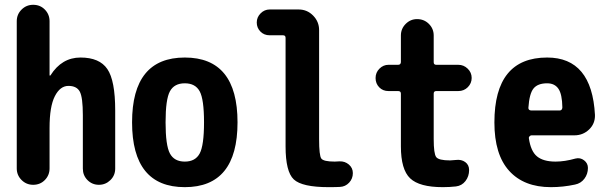

<svg xmlns="http://www.w3.org/2000/svg" viewBox="-20 -770 2540 800"><path d="M315.4 -530.3Q394.5 -530.3 427.2 -482.4Q460 -434.6 460 -309.6V-67.4Q460 -39.1 439.9 -19.5Q419.9 0 392.1 0Q364.3 0 344.7 -19.5Q325.2 -39.1 325.2 -67.4V-290Q325.2 -364.3 312.5 -388.2Q299.8 -412.1 265.1 -412.1Q230.5 -412.1 208.5 -369.1Q186.5 -326.2 186.5 -237.3V-68.4Q186.5 -40 167 -20Q147.5 0 118.2 0Q89.8 0 69.8 -20Q49.8 -40 49.8 -68.4V-681.6Q49.8 -710 69.8 -730Q89.8 -750 118.2 -750Q147.5 -750 167 -730Q186.5 -710 186.5 -681.6V-456.1Q186.5 -455.1 188.5 -455.1Q190.4 -455.1 190.4 -456.1Q237.3 -530.3 315.4 -530.3Z M688 -130.4Q706.1 -96.7 750 -96.7Q793.9 -96.7 812 -130.4Q830.1 -164.1 830.1 -260.3Q830.1 -356.4 812 -389.6Q793.9 -422.9 750 -422.9Q706.1 -422.9 688 -389.6Q669.9 -356.4 669.9 -260.3Q669.9 -164.1 688 -130.4ZM530.3 -260.3Q530.3 -530.3 750 -530.3Q969.7 -530.3 969.7 -260.3Q969.7 9.8 750 9.8Q530.3 9.8 530.3 -260.3Z M1394.5 -97.7Q1417 -98.6 1433.6 -84.5Q1450.2 -70.3 1450.2 -48.8Q1450.2 -25.4 1434.6 -8.8Q1418.9 7.8 1396.5 8.8Q1381.8 9.8 1349.6 9.8Q1238.3 9.8 1204.1 -22.5Q1169.9 -54.7 1169.9 -160.2V-612.3Q1169.9 -623 1159.2 -623H1103.5Q1080.1 -623 1064.9 -638.7Q1049.8 -654.3 1049.8 -676.3Q1049.8 -698.2 1065.9 -714.4Q1082 -730.5 1103.5 -730.5H1224.6Q1259.8 -730.5 1284.7 -705.1Q1309.6 -679.7 1309.6 -644.5V-190.4Q1309.6 -122.1 1318.8 -109.4Q1328.1 -96.7 1375 -96.7Q1377.9 -96.7 1384.3 -97.2Q1390.6 -97.7 1394.5 -97.7Z M1797.9 -390.6Q1787.1 -390.6 1787.1 -379.9V-190.4Q1787.1 -129.9 1797.4 -115.7Q1807.6 -101.6 1855.5 -101.6Q1862.3 -101.6 1879.9 -103.5Q1902.3 -106.4 1918.5 -94.7Q1934.6 -83 1934.6 -61.5Q1934.6 -35.2 1919.4 -15.6Q1904.3 3.9 1879.9 6.8Q1853.5 9.8 1825.2 9.8Q1727.5 9.8 1689 -26.9Q1650.4 -63.5 1650.4 -160.2V-379.9Q1650.4 -390.6 1638.7 -390.6H1598.6Q1575.2 -390.6 1560.1 -406.2Q1544.9 -421.9 1544.9 -444.8Q1544.9 -467.8 1561 -483.9Q1577.1 -500 1598.6 -500H1638.7Q1649.4 -500 1650.4 -510.7V-622.1Q1650.4 -650.4 1670.4 -670.4Q1690.4 -690.4 1717.8 -690.4Q1747.1 -690.4 1767.1 -670.4Q1787.1 -650.4 1787.1 -622.1V-510.7Q1787.1 -500 1797.9 -500H1889.6Q1912.1 -500 1928.7 -483.9Q1945.3 -467.8 1945.3 -445.3Q1945.3 -422.9 1929.2 -406.7Q1913.1 -390.6 1889.6 -390.6Z M2311.5 -309.6Q2322.3 -309.6 2323.2 -322.3Q2322.3 -377.9 2306.6 -400.4Q2291 -422.9 2259.8 -422.9Q2220.7 -422.9 2203.1 -401.4Q2185.5 -379.9 2181.6 -320.3Q2181.6 -310.5 2193.4 -309.6ZM2259.8 -530.3Q2446.3 -530.3 2459 -291Q2460 -254.9 2434.6 -230.5Q2409.2 -206.1 2373 -206.1H2194.3Q2190.4 -206.1 2186.5 -202.1Q2182.6 -198.2 2183.6 -194.3Q2191.4 -139.6 2217.8 -118.2Q2244.1 -96.7 2294.9 -96.7Q2333 -96.7 2377.9 -109.4Q2397.5 -114.3 2413.6 -102.1Q2429.7 -89.8 2429.7 -70.3Q2429.7 -44.9 2415 -25.4Q2400.4 -5.9 2376 -1Q2326.2 9.8 2275.4 9.8Q2163.1 9.8 2101.6 -58.1Q2040 -126 2040 -259.8Q2040 -530.3 2259.8 -530.3Z"/></svg>

Font: Rounded-X Mgen+ 2m bold
Style: Bold
Weight: 700
Designer: [Source Han Sans]
Ryoko NISHIZUKA  (kana & ideographs); Paul D. Hunt (Latin, Greek & Cyrillic); Wenlong ZHANG  (bopomofo
Version: Version 1.059.20150602